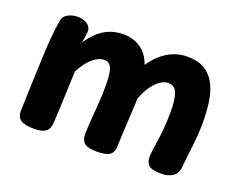

<svg xmlns="http://www.w3.org/2000/svg" viewBox="-94 -722 1122 902"><g transform="rotate(20 467.0 -271.5)"><path d="M83.4 -509.8Q87.2 -531 109.2 -542.5Q131.1 -554 157 -554Q186.3 -554 205.2 -540.2Q224.1 -526.3 224.1 -507.3Q224.1 -497.3 221.6 -483.7Q219.1 -470 216.1 -447Q239.1 -481.6 264.6 -504.4Q290.1 -527.3 320.8 -538.8Q351.6 -550.3 388.3 -550.3Q414.8 -550.3 441.5 -541.3Q468.2 -532.2 491.3 -510.6Q514.3 -488.9 528.4 -448.9Q549.1 -480 575.7 -503.6Q602.2 -527.1 634.7 -540.7Q667.2 -554.3 705.1 -554.3Q759.8 -554.3 794.1 -532.4Q828.4 -510.6 846.7 -473.3Q864.9 -436 871.6 -388.5Q878.3 -341 878.3 -290Q878.3 -257 876.4 -229.7Q874.6 -202.4 871.6 -175.7Q868.6 -149 865.1 -120.3Q861.6 -91.6 858.1 -55.9Q854.3 -22.7 830.4 -8.8Q806.6 5 780.2 5Q729.2 5 713.6 -9.2Q697.9 -23.3 697.9 -49.6Q697.9 -64 700.9 -86.6Q703.9 -109.2 708.4 -138.7Q712.9 -168.2 715.9 -205.1Q718.9 -242 718.9 -285Q718.9 -343.2 707.5 -375.1Q696.1 -406.9 662.1 -406.9Q644.8 -406.9 627.9 -396.6Q611.1 -386.2 596.3 -369.3Q581.4 -352.3 569.7 -330.9Q558 -309.6 550.7 -288Q550.7 -269 549.7 -255Q548.7 -241 548.2 -228.5Q547.7 -216 546.7 -202Q545.7 -173 543.9 -145.3Q542.2 -117.6 541 -93.1Q539.8 -68.6 539.6 -48.1Q538.8 -14.7 519.9 -1.8Q501.1 11 456.2 11Q413.9 11 395.1 -2.6Q376.2 -16.2 377 -52.2Q378 -87.9 381.1 -126.6Q384.2 -165.3 387.2 -208.1Q390.2 -250.8 390.2 -296.8Q390.2 -355.1 380.1 -380.8Q370 -406.4 342.9 -406.4Q323.1 -406.4 302.6 -393.4Q282 -380.4 263.9 -358.2Q245.9 -335.9 231.3 -308Q229.3 -258 227.3 -208.3Q225.3 -158.6 223.7 -117.1Q222.1 -75.6 220.1 -48.1Q218.3 -14.7 199.6 -1.8Q180.9 11 143.2 11Q97 11 76 -2.2Q55 -15.4 56 -52.2Q58.2 -106.7 60.2 -173.3Q62.2 -240 65.2 -309Q67.2 -361 71.2 -412.5Q75.2 -464 83.4 -509.8Z"/></g></svg>

Font: Playpen Sans
Style: Regular
Weight: 400
Designer: Laura Meseguer, Veronika Burian, José Scaglione, Kostas Bartsokas, Vera Evstafieva, Tom Grace, Yorlmar Campos
Foundry: TypeTogether
Version: Version 2.000